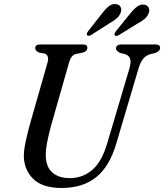

<svg xmlns="http://www.w3.org/2000/svg" viewBox="-20 -921 816 954"><path d="M513 -210 623 -580.5Q632 -611 626.8 -628.5Q621.5 -646 600 -652.5L578.5 -657.5Q556.5 -667 556.5 -680Q557 -700 583 -700H754.5Q775.5 -700 775.5 -683Q775.5 -666 750.5 -657.5L727 -652Q705 -645 691.2 -628.8Q677.5 -612.5 667.5 -578L557 -205.5Q524 -93.5 457.5 -40.2Q391 13 285.5 13Q189 13 143.2 -34Q97.5 -81 98.5 -150.5Q99 -180 109 -224.5Q119 -269 130 -308.5L216.5 -611.5Q221 -627 217.5 -638.8Q214 -650.5 203 -654.5L173.5 -660Q155 -668.5 155 -682Q155.5 -700 179 -700H392.5Q414.5 -700 414 -683.5Q414 -666 391 -659.5L356.5 -652.5Q333 -646 323.5 -611.5L237 -308.5Q222.5 -255.5 215 -218.2Q207.5 -181 207.5 -153.5Q206.5 -95.5 238 -65.8Q269.5 -36 326.5 -36Q391 -36 438.5 -76.8Q486 -117.5 513 -210ZM483.5 -849.5Q502 -874.5 519.2 -888.8Q536.5 -903 556.5 -900.5Q573 -898.5 579.2 -886Q585.5 -873.5 579.5 -857.5Q573 -841 558.8 -828.8Q544.5 -816.5 523.5 -805L433.5 -747.5Q419 -739 412.5 -746.5Q408 -752.5 418.5 -767ZM623 -849Q642.5 -873.5 660 -887.2Q677.5 -901 697.5 -898Q713 -895 719 -882.2Q725 -869.5 718 -853.5Q711 -837 696.5 -825.2Q682 -813.5 661 -802.5L570.5 -746.5Q555.5 -738.5 550 -746Q545.5 -752.5 556.5 -766.5Z"/></svg>

Font: Fraunces 72pt S050
Style: Italic
Weight: 400
Italic angle: -16°
Version: Version 1.000; ttfautohint (v1.8.3)